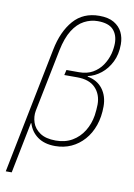

<svg xmlns="http://www.w3.org/2000/svg" viewBox="-102 -816 751 1079"><g transform="rotate(10 274.0 -276.0)"><path d="M9 200 153 -520Q174 -626 229 -689Q284 -752 376 -752Q428 -752 460 -733Q492 -714 507 -683.5Q522 -653 522 -615Q522 -558 500.5 -514.5Q479 -471 444.5 -443.5Q410 -416 370 -407V-404Q426 -394 456.5 -353.5Q487 -313 487 -254Q487 -195 470 -146Q453 -97 421.5 -61.5Q390 -26 348.5 -7Q307 12 257 12Q196 12 157 -16Q118 -44 104 -91H101L43 200ZM239 -390 246 -420H318Q363 -420 395.5 -438.5Q428 -457 449 -487.5Q470 -518 480 -555Q484 -571 486 -587Q488 -603 488 -615Q488 -663 461 -692Q434 -721 372 -721Q332 -721 295 -701.5Q258 -682 230.5 -638.5Q203 -595 188 -522L116 -164Q110 -131 121 -97.5Q132 -64 165 -41.5Q198 -19 255 -19Q309 -19 349 -42.5Q389 -66 414 -106.5Q439 -147 447 -197Q449 -213 450.5 -229Q452 -245 452 -259Q452 -317 417 -353.5Q382 -390 313 -390Z"/></g></svg>

Font: IBM Plex Sans ExtraLight
Style: Italic
Weight: 250
Italic angle: -11.31°
Designer: Mike Abbink, Paul van der Laan, Pieter van Rosmalen
Foundry: Bold Monday
Version: Version 3.201